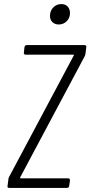

<svg xmlns="http://www.w3.org/2000/svg" viewBox="-20 -921 443 941"><path d="M17 -10 21 -41Q21 -48 24 -53L341 -648Q343 -650 342 -651.5Q341 -653 339 -653H105Q101 -653 98.5 -656Q96 -659 97 -663L100 -690Q102 -700 111 -700H394Q399 -700 401.5 -697Q404 -694 403 -690L399 -659Q399 -655 396 -647L79 -52Q78 -50 79 -48.5Q80 -47 81 -47H314Q323 -47 323 -37L319 -10Q319 -6 316 -3Q313 0 308 0H25Q15 0 17 -10ZM225 -843Q225 -868 241 -884.5Q257 -901 281 -901Q300 -901 311.5 -889Q323 -877 323 -857Q323 -833 307 -817Q291 -801 268 -801Q249 -801 237 -812.5Q225 -824 225 -843Z"/></svg>

Font: Barlow Condensed Light
Style: Italic
Weight: 300
Width: 3
Italic angle: -7°
Designer: Jeremy Tribby
Foundry: Tribby Type
Version: Version 1.408